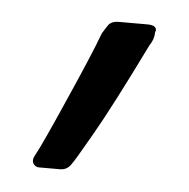

<svg xmlns="http://www.w3.org/2000/svg" viewBox="-31 -584 293 297"><g transform="rotate(5 115.0 -435.5)"><path d="M201 -545 200 -542Q200 -531 193 -521Q144 -421 118 -376Q93 -332 88 -326Q82 -318 72 -318H39Q35 -318 32 -321Q29 -324 29 -328Q29 -332 32 -337Q41 -353 73 -426Q105 -498 118 -533Q124 -543 127 -547Q132 -553 142 -553H187Q201 -553 201 -545Z"/></g></svg>

Font: Libra Serif Modern
Style: Bold
Weight: 700
Designer: Stefan Peev, Context Ltd
Foundry: Ascender Corporation
Version: Version 1.000